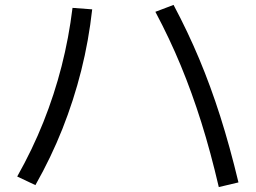

<svg xmlns="http://www.w3.org/2000/svg" viewBox="-20 -751 1040 781"><path d="M870 10Q837 -132 799 -253Q761 -374 715.5 -484Q670 -594 612 -703L686 -731Q744 -622 790.5 -511Q837 -400 876 -277.5Q915 -155 950 -9ZM50 -33Q112 -143 156.5 -254.5Q201 -366 230.5 -481.5Q260 -597 275 -719L355 -713Q341 -586 310.5 -464.5Q280 -343 234 -227Q188 -111 124 2Z"/></svg>

Font: M PLUS 1 Code
Style: Regular
Weight: 400
Designer: Coji Morishita
Foundry: UNDERFOREST DESIGN
Version: Version 1.005